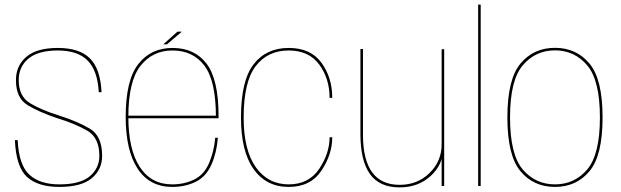

<svg xmlns="http://www.w3.org/2000/svg" viewBox="-20 -805 2688 831"><path d="M237 4Q332 4 377 -33.5Q422 -71 422 -130.5Q422 -217 368.2 -248.5Q314.5 -280 237 -304.5Q161 -328 111 -357.8Q61 -387.5 61 -458Q61 -516 103 -551.2Q145 -586.5 230 -586.5Q316.5 -586.5 359.5 -542.8Q402.5 -499 407.5 -406H419.5Q414.5 -507.5 369 -552.5Q323.5 -597.5 230 -597.5Q139 -597.5 94 -559Q49 -520.5 49 -458Q49 -380.5 99.5 -350Q150 -319.5 226 -294Q303.5 -270.5 356.8 -240Q410 -209.5 410 -130.5Q410 -77 368.5 -42Q327 -7 237 -7Q152.5 -7 107 -49Q61.5 -91 56.5 -198.5H44.5Q49.5 -82.5 96.8 -39.2Q144 4 237 4Z M725.5 4V-7Q634 -7 584.8 -82.8Q535.5 -158.5 535.5 -299Q535.5 -453.5 588 -520Q640.5 -586.5 726.5 -586.5Q815 -586.5 864.8 -520.8Q914.5 -455 914.5 -299L919 -304.5H530.5V-293H926Q926 -298 926 -301.5Q926 -461 874.2 -529.2Q822.5 -597.5 726.5 -597.5Q633.5 -597.5 578.8 -528Q524 -458.5 524 -299Q524 -153.5 575.8 -74.8Q627.5 4 725.5 4ZM725.5 -7V4Q782.5 4 827.5 -18.5Q872.5 -41 895.2 -92.8Q918 -144.5 923 -209H911.5Q906.5 -149.5 884.8 -99Q863 -48.5 820 -27.8Q777 -7 725.5 -7ZM686.5 -613H702.5L767 -668H748Z M1229.5 4Q1324 4 1371 -66.2Q1418 -136.5 1418 -211H1406.5Q1406.5 -141.5 1361.5 -74.2Q1316.5 -7 1229.5 -7Q1140 -7 1087.2 -81.2Q1034.5 -155.5 1034.5 -296.5Q1034.5 -450.5 1086.5 -518.5Q1138.5 -586.5 1229.5 -586.5Q1317 -586.5 1361.8 -525.5Q1406.5 -464.5 1406.5 -381.5H1418Q1418 -469.5 1371.2 -533.5Q1324.5 -597.5 1229.5 -597.5Q1132.5 -597.5 1077.8 -527Q1023 -456.5 1023 -296.5Q1023 -149.5 1077.8 -72.8Q1132.5 4 1229.5 4Z M1891.5 0H1902.5V-592H1891.5V-107.5ZM1551 -593H1540V-224Q1540 -110 1581 -52Q1622 6 1709.5 6Q1790 6 1843.5 -43Q1897 -92 1897 -156.5L1891.5 -180Q1891.5 -107.5 1839.2 -56.2Q1787 -5 1710 -5Q1630.5 -5 1590.8 -59Q1551 -113 1551 -222Z M2049.5 0H2060.5V-785H2049.5Z M2382 4Q2474.5 4 2531.2 -63.8Q2588 -131.5 2588 -297Q2588 -462 2531.2 -530Q2474.5 -598 2382 -598Q2289.5 -598 2232.8 -530Q2176 -462 2176 -297Q2176 -131.5 2232.8 -63.8Q2289.5 4 2382 4ZM2382 -7Q2297.5 -7 2242.5 -71.5Q2187.5 -136 2187.5 -297Q2187.5 -457.5 2242.5 -522.2Q2297.5 -587 2382 -587Q2466.5 -587 2521.5 -522.2Q2576.5 -457.5 2576.5 -297Q2576.5 -136 2521.5 -71.5Q2466.5 -7 2382 -7Z"/></svg>

Font: Anybody UltraCondensed Thin Thin
Style: Regular
Weight: 250
Version: Version 1.111